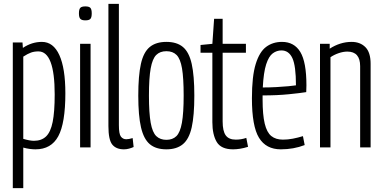

<svg xmlns="http://www.w3.org/2000/svg" viewBox="-20 -760 1976 990"><path d="M46 210V-541H96L98 -513Q144 -544 196 -544Q255 -544 286 -476Q317 -408 317 -279Q317 -125 280.5 -57.5Q244 10 163 10Q150 10 134 8Q118 6 100 1V210ZM155 -34Q194 -34 217.5 -56.5Q241 -79 251.5 -131Q262 -183 262 -273Q262 -495 178 -495Q157 -495 140 -489Q123 -483 100 -468V-44Q134 -34 155 -34Z M420 -655Q402 -655 394.5 -662.5Q387 -670 387 -691Q387 -712 394 -719.5Q401 -727 420 -727Q439 -727 446 -719.5Q453 -712 453 -691Q453 -670 446 -662.5Q439 -655 420 -655ZM393 0V-534H447V0Z M593 -740V-115Q593 -69 603.5 -55.5Q614 -42 631 -42Q644 -42 664 -48L669 -2Q658 3 645 6.5Q632 10 619 10Q579 10 559 -14.5Q539 -39 539 -110V-740Z M693 -267Q693 -370 706.5 -430.5Q720 -491 752 -517.5Q784 -544 838 -544Q892 -544 923.5 -517.5Q955 -491 968.5 -430.5Q982 -370 982 -267Q982 -164 968.5 -103.5Q955 -43 923 -16.5Q891 10 838 10Q784 10 752.5 -16.5Q721 -43 707 -103.5Q693 -164 693 -267ZM748 -267Q748 -177 757 -127Q766 -77 786 -58Q806 -39 838 -39Q870 -39 889.5 -58Q909 -77 918 -127Q927 -177 927 -267Q927 -358 918.5 -407.5Q910 -457 890.5 -476.5Q871 -496 838 -496Q805 -496 785.5 -476.5Q766 -457 757 -407.5Q748 -358 748 -267Z M1182 10Q1120 10 1097.5 -28Q1075 -66 1075 -130V-488H1014V-528L1075 -534L1084 -663H1128V-534H1248V-488H1128V-134Q1128 -84 1144 -62Q1160 -40 1196 -40Q1224 -40 1250 -49L1259 -3Q1237 4 1217.5 7Q1198 10 1182 10Z M1428 10Q1352 10 1315.5 -49.5Q1279 -109 1279 -253Q1279 -367 1298.5 -430Q1318 -493 1352.5 -518.5Q1387 -544 1434 -544Q1497 -544 1528.5 -492Q1560 -440 1560 -320Q1560 -314 1559.5 -302Q1559 -290 1559 -285Q1528 -280 1468.5 -274Q1409 -268 1334 -268Q1334 -259 1334 -247Q1334 -168 1345 -122.5Q1356 -77 1379 -58.5Q1402 -40 1439 -40Q1464 -40 1490 -45Q1516 -50 1542 -58L1551 -12Q1494 10 1428 10ZM1335 -309Q1371 -309 1406 -311Q1441 -313 1468 -315.5Q1495 -318 1506 -320Q1506 -421 1487.5 -460.5Q1469 -500 1431 -500Q1407 -500 1386.5 -485Q1366 -470 1352.5 -428.5Q1339 -387 1335 -309Z M1630 0V-534H1680V-509Q1706 -526 1734.5 -535Q1763 -544 1793 -544Q1837 -544 1864 -517Q1891 -490 1891 -431V0H1837V-419Q1837 -494 1771 -494Q1750 -494 1726.5 -486Q1703 -478 1684 -465V0Z"/></svg>

Font: Georama Condensed Light
Style: Regular
Weight: 300
Width: 3
Designer: Jean-Baptiste Levee
Foundry: Production Type
Version: Version 1.000